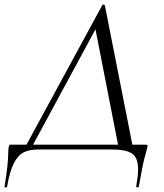

<svg xmlns="http://www.w3.org/2000/svg" viewBox="-53 -657 719 844"><path d="M401 -637Q406 -637 408 -633L533 0H470L362 -552L398 -586L81 0H52L397 -635Q399 -637 401 -637ZM-17 19Q-17 -1 -14 -14Q-13 -19 -12 -20Q-11 -21 -7.5 -21Q-4 -21 -3 -21H586Q591 -21 593.5 -20Q596 -19 596 -16L594 -6Q592 3 583.5 32.5Q575 62 557 164Q556 167 550.5 166.5Q545 166 546 162Q554 114 554 88Q554 36 527.5 18Q501 0 436 0H119Q79 0 53.5 11.5Q28 23 9 58.5Q-10 94 -22 164Q-23 168 -28.5 167Q-34 166 -33 163Q-17 65 -17 19Z"/></svg>

Font: Cormorant Infant
Style: Italic
Weight: 400
Italic angle: -10°
Designer: Christian Thalmann (Catharsis Fonts)
Foundry: Catharsis Fonts
Version: Version 4.000